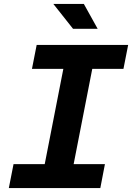

<svg xmlns="http://www.w3.org/2000/svg" viewBox="-20 -959 674 979"><path d="M25 0H491.5L515 -122H355.5L450.5 -608H609.5L633.5 -730H167L143 -608H303L208 -122H49ZM478 -812 407.5 -939H252L352.5 -812Z"/></svg>

Font: Monaspace Neon
Style: Bold Italic
Weight: 700
Italic angle: -11°
Designer: Riley Cran & the Lettermatic Team
Foundry: Lettermatic
Version: Version 1.200 (Monaspace Neon)